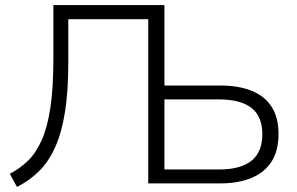

<svg xmlns="http://www.w3.org/2000/svg" viewBox="-20 -725 1174 759"><path d="M47 14 19 -38Q59 -59 90.5 -89.5Q122 -120 144.5 -170Q167 -220 179 -298Q191 -376 191 -494V-705H630V-387H850Q923 -387 975 -366Q1027 -345 1054 -302.5Q1081 -260 1081 -195Q1081 -130 1054 -87Q1027 -44 975 -22Q923 0 850 0H566V-649H250V-478Q250 -365 237 -283Q224 -201 198.5 -144Q173 -87 135 -49Q97 -11 47 14ZM630 -55H845Q931 -55 974 -89.5Q1017 -124 1017 -194Q1017 -265 974 -298.5Q931 -332 845 -332H630Z"/></svg>

Font: Nunito Sans 11pt Light
Style: Regular
Weight: 300
Version: Version 3.101;gftools[0.9.27]